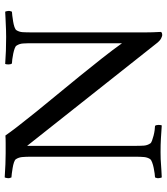

<svg xmlns="http://www.w3.org/2000/svg" viewBox="32 -720 694 797"><g transform="rotate(-90 378.5 -322.0)"><path d="M140 -645Q162 -645 182.5 -645Q203 -645 214 -646Q227 -627 252.5 -594Q278 -561 311.5 -519.5Q345 -478 383.5 -431.5Q422 -385 460.5 -337.5Q499 -290 534.5 -245Q570 -200 597 -162V-219V-532Q597 -558 596 -573Q595 -588 587 -600Q585 -604 575.5 -607.5Q566 -611 554 -613.5Q542 -616 530.5 -617.5Q519 -619 513 -619Q509 -624 509 -633Q509 -642 511 -647Q540 -645 565.5 -644Q591 -643 623 -643Q640 -643 652 -643.5Q664 -644 675.5 -644.5Q687 -645 699 -645.5Q711 -646 728 -647Q730 -643 731 -635Q732 -627 728 -619Q724 -619 712 -617.5Q700 -616 687.5 -614Q675 -612 664.5 -608.5Q654 -605 651 -600Q644 -589 643 -575Q642 -561 642 -533V-136Q642 -115 642 -98Q642 -81 642 -66Q642 -51 642.5 -35.5Q643 -20 644 -1Q643 3 638 4Q633 5 631 5Q627 5 617.5 0.5Q608 -4 597 -18L171 -556V-112Q171 -86 172 -71.5Q173 -57 181 -45Q183 -41 192.5 -37.5Q202 -34 213.5 -31Q225 -28 236.5 -26.5Q248 -25 254 -25Q258 -20 258 -11Q258 -2 256 3Q227 1 202 -0.5Q177 -2 145 -2Q128 -2 116 -1.5Q104 -1 92.5 0Q81 1 69 1.5Q57 2 40 3Q38 -1 37 -9Q36 -17 40 -25Q45 -25 56 -26.5Q67 -28 79.5 -30.5Q92 -33 102.5 -37Q113 -41 116 -45Q123 -56 124.5 -69.5Q126 -83 126 -111V-535Q126 -563 124.5 -577Q123 -591 116 -602Q113 -607 102.5 -610.5Q92 -614 79.5 -616Q67 -618 56 -619.5Q45 -621 40 -621Q36 -629 37 -637Q38 -645 40 -649Q74 -647 95 -646Q116 -645 140 -645Z"/></g></svg>

Font: Vermiglione
Style: Regular
Weight: 400
Version: Version 1.000